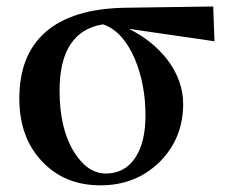

<svg xmlns="http://www.w3.org/2000/svg" viewBox="-20 -551 698 587"><path d="M287.1 15.6Q178.7 15.6 110.4 -55.7Q39.1 -128.9 39.1 -250Q39.1 -381.8 118.2 -452.1Q200.2 -524.4 361.3 -527.3L631.8 -531.2L635.7 -424.8L374 -462.9Q445.3 -427.7 491.2 -369.1Q540 -304.7 540 -233.4Q540 -128.9 469.7 -57.6Q396.5 15.6 287.1 15.6ZM424.8 -198.2Q424.8 -292 392.6 -370.1Q355.5 -456.1 294.9 -476.6Q162.1 -455.1 162.1 -273.4Q162.1 -158.2 206.1 -86.9Q247.1 -20.5 303.7 -20.5Q360.4 -20.5 392.6 -67.4Q424.8 -114.3 424.8 -198.2Z"/></svg>

Font: Bpmf GenRyu Min B
Style: B
Weight: 700
Foundry: But Ko
Version: Version 1.320